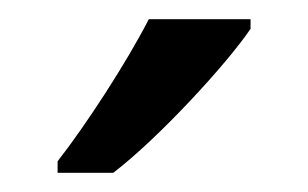

<svg xmlns="http://www.w3.org/2000/svg" viewBox="-20 -786 321 200"><path d="M241 -756V-766H135C112 -721 69 -655 40 -618V-606H98C145 -642 216 -719 241 -756Z"/></svg>

Font: Noto Sans Syriac Western
Style: Regular
Weight: 400
Designer: Patrick Giasson and the Monotype Design Team
Foundry: Monotype Imaging Inc.
Version: Version 3.000